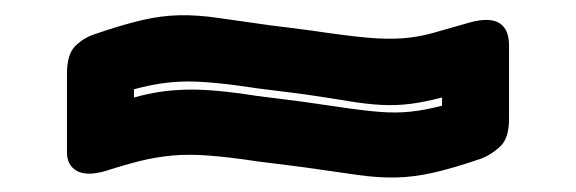

<svg xmlns="http://www.w3.org/2000/svg" viewBox="-20 -499 774 258"><path d="M367 -277 327 -282Q287 -288 260 -290Q233 -292 211.5 -290Q190 -288 169.5 -283Q149 -278 121 -269Q96 -262 83 -269.5Q70 -277 70 -294V-400Q70 -426 81 -437Q92 -448 107 -453Q145 -466 171 -472Q197 -478 221 -478.5Q245 -479 272.5 -475Q300 -471 343 -465L367 -462L398 -458Q445 -451 472.5 -448.5Q500 -446 520.5 -447.5Q541 -449 561 -454.5Q581 -460 612 -469Q638 -476 651 -468Q664 -460 664 -438V-339Q664 -313 652 -302Q640 -291 627 -286Q589 -273 562.5 -267Q536 -261 512 -260.5Q488 -260 460 -264Q432 -268 390 -274ZM160 -368Q178 -373 194.5 -375.5Q211 -378 229.5 -378.5Q248 -379 271 -377Q294 -375 326 -370L366 -365L389 -362Q423 -357 447.5 -353.5Q472 -350 492.5 -348.5Q513 -347 532 -349Q551 -351 574 -357V-368Q551 -362 532 -359.5Q513 -357 493 -358Q473 -359 449 -363Q425 -367 391 -372L368 -375L328 -380Q263 -390 229.5 -389.5Q196 -389 160 -379Z"/></svg>

Font: Bungee Inline
Style: Regular
Weight: 400
Version: Version 1.000;PS 1.0;hotconv 1.0.72;makeotf.lib2.5.5900